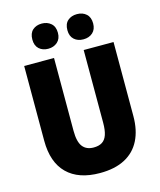

<svg xmlns="http://www.w3.org/2000/svg" viewBox="-134 -1023 941 1129"><g transform="rotate(-15 336.0 -459.0)"><path d="M608.9 -713.9V-263.2Q608.9 -177.2 577.9 -116Q546.9 -54.7 485.8 -22.5Q424.8 9.8 334 9.8Q203.6 9.8 134.3 -58.8Q64.9 -127.4 64.9 -258.8V-713.9H246.6V-270.5Q246.6 -203.6 269.3 -174.3Q292 -145 336.4 -145Q368.2 -145 388.2 -157.7Q408.2 -170.4 417.7 -198.2Q427.2 -226.1 427.2 -271.5V-713.9ZM151.4 -851.1Q151.4 -889.6 173.1 -908.9Q194.8 -928.2 228.5 -928.2Q262.2 -928.2 284.7 -908.4Q307.1 -888.7 307.1 -851.1Q307.1 -814.9 284.7 -794.9Q262.2 -774.9 228.5 -774.9Q194.8 -774.9 173.1 -794.4Q151.4 -814 151.4 -851.1ZM364.7 -851.1Q364.7 -889.6 386.7 -908.9Q408.7 -928.2 442.9 -928.2Q477.5 -928.2 499.5 -908.4Q521.5 -888.7 521.5 -851.1Q521.5 -814.9 499.5 -794.9Q477.5 -774.9 442.9 -774.9Q408.2 -774.9 386.5 -794.7Q364.7 -814.5 364.7 -851.1Z"/></g></svg>

Font: Open Sans SemiCondensed ExtraBold
Style: Regular
Weight: 800
Width: 4
Designer: Monotype Design Team
Foundry: Monotype Imaging Inc.
Version: Version 3.000